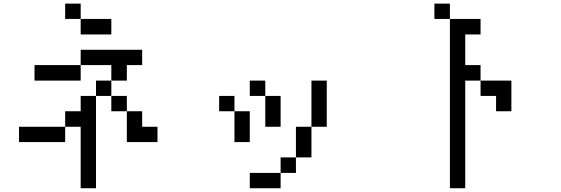

<svg xmlns="http://www.w3.org/2000/svg" viewBox="-20 -879 3040 1040"><path d="M333 -776.4V-859.4H417V-776.4ZM167 -442.4V-526.4H417V-442.4ZM83 -109.4V-192.4H333V-109.4ZM417 -776.4H583V-692.4H417ZM417 -526.4V-609.4H750V-526.4H667V-442.4H583V-526.4ZM667 -276.4H583V-359.4H500V140.6H417V-192.4H333V-276.4H417V-359.4H500V-442.4H583V-359.4H667ZM667 -276.4H750V-192.4H833V-109.4H667Z M1333 -359.4V-442.4H1417V-359.4ZM1167 -276.4V-359.4H1250V-276.4ZM1667 -192.4V-442.4H1750V-192.4ZM1667 -192.4V-26.4H1583V-192.4ZM1583 -26.4V57.6H1500V-26.4ZM1417 -359.4H1500V-192.4H1417ZM1500 57.6V140.6H1333V57.6ZM1250 -276.4H1333V-109.4H1250Z M2333 -776.4V-859.4H2417V-776.4ZM2583 -442.4H2500V140.6H2417V-776.4H2583V-692.4H2500V-526.4H2583ZM2583 -442.4H2750V-276.4H2667V-359.4H2583Z"/></svg>

Font: KH Dot kagurazaka 12
Style: Regular
Weight: 400
Designer: Original version for X68000 by Keitarou Hiraki (http://hp.vector.co.jp/authors/VA000874/) / TrueType conversion by Homem
Version: Version 1.00.20150527